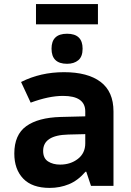

<svg xmlns="http://www.w3.org/2000/svg" viewBox="-20 -909 640 939"><path d="M459 -790V-889H156V-790ZM384 -671Q384 -744 308 -744Q232 -744 232 -671Q232 -597 308 -597Q342 -597 363 -614.5Q384 -632 384 -671ZM191 -171Q191 -248 314 -251L397 -253V-208Q397 -160 361 -132Q325 -104 274 -104Q239 -104 215 -119.5Q191 -135 191 -171ZM398 -69H402L425 0H535V-364Q535 -461 472 -508.5Q409 -556 293 -556Q178 -556 83 -508L130 -407Q219 -440 288 -440Q397 -440 397 -364V-340L277 -337Q167 -334 108.5 -292Q50 -250 50 -158Q50 -81 93.5 -35.5Q137 10 223 10Q273 10 317 -8Q361 -26 398 -69Z"/></svg>

Font: Noto Sans Mono UI
Style: Bold
Weight: 700
Designer: Monotype Design team
Foundry: Monotype Imaging Inc.
Version: 1.000